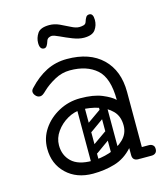

<svg xmlns="http://www.w3.org/2000/svg" viewBox="-104 -757 741 849"><g transform="rotate(-15 266.5 -332.5)"><path d="M403 -24Q403 -29 406 -34Q409 -39 413 -43Q415 -45 420.5 -46.5Q426 -48 437 -48H488Q500 -48 507 -41Q513 -36 513 -24Q513 -13 507 -7Q500 0 488 0H437Q416 0 412 -7Q405 -11 403 -24ZM218 10Q143 10 96.5 -34.5Q50 -79 50 -149Q50 -198 77 -238Q104 -278 149.5 -302.5Q195 -327 248 -327Q309 -327 347.5 -311Q386 -295 403 -278Q403 -379 358 -418.5Q313 -458 236 -458Q199 -458 165.5 -439.5Q132 -421 110 -400Q99 -389 92.5 -385Q86 -381 80 -381Q67 -381 58 -393Q52 -401 52 -409Q52 -417 60 -425Q99 -467 142 -488.5Q185 -510 236 -510Q340 -510 398 -454Q456 -398 456 -300V-26Q456 0 428 0Q401 0 401 -26V-58Q365 -18 318 -4Q271 10 218 10ZM228 -46Q268 -46 308.5 -59Q349 -72 376 -98Q403 -124 403 -161Q403 -204 378 -229Q353 -254 315.5 -265.5Q278 -277 241 -277Q208 -277 176.5 -259Q145 -241 124.5 -212Q104 -183 104 -150Q104 -104 134.5 -75Q165 -46 228 -46ZM235 -78Q225 -93 239 -102L316 -156Q331 -166 340 -152Q351 -137 337 -128L260 -73Q254 -69 247 -70Q240 -71 235 -78ZM235 -176Q225 -191 239 -200L316 -254Q331 -264 340 -250Q351 -235 337 -226L260 -171Q254 -167 247 -168Q240 -169 235 -176ZM335 -17Q318 -17 318 -34V-287Q318 -304 335 -304Q353 -304 353 -288V-35Q353 -17 335 -17ZM239 -17Q222 -17 222 -34V-287Q222 -304 239 -304Q257 -304 257 -288V-35Q257 -17 239 -17ZM152 -581Q132 -581 132 -611Q132 -634 145.5 -654.5Q159 -675 200 -675Q223 -675 246 -664.5Q269 -654 290 -643Q311 -632 327 -632Q336 -632 346 -634.5Q356 -637 359 -647Q363 -660 368 -667.5Q373 -675 383 -675Q401 -675 401 -645Q401 -620 387 -600.5Q373 -581 335 -581Q312 -581 284 -592Q256 -603 232 -614.5Q208 -626 198 -626Q191 -626 183.5 -622Q176 -618 173 -607Q170 -597 165 -589Q160 -581 152 -581Z"/></g></svg>

Font: Agu Display
Style: Regular
Weight: 400
Designer: Oluwaseun Badejo
Version: Version 1.103